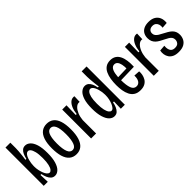

<svg xmlns="http://www.w3.org/2000/svg" viewBox="118 -1581 2476 2476"><g transform="rotate(-45 1355.5 -343.0)"><path d="M258 12Q225 12 202.5 -8Q180 -28 166.5 -60.5Q153 -93 146 -129H129L134 0H60V-269V-698H149V-599Q149 -577 146.5 -544Q144 -511 140 -474.5Q136 -438 131 -404H147Q156 -443 169.5 -473Q183 -503 204 -520.5Q225 -538 256 -538Q293 -538 325 -509Q357 -480 376 -420Q395 -360 395 -264Q395 -171 376.5 -109.5Q358 -48 326.5 -18Q295 12 258 12ZM236 -66Q253 -66 268.5 -85Q284 -104 294.5 -147.5Q305 -191 305 -262Q305 -335 294 -378.5Q283 -422 267 -441.5Q251 -461 232 -461Q216 -461 202.5 -448.5Q189 -436 179 -415.5Q169 -395 162.5 -370Q156 -345 152.5 -320.5Q149 -296 149 -275V-260Q149 -228 156 -194Q163 -160 174.5 -131Q186 -102 202 -84Q218 -66 236 -66Z M650 12Q592 12 553 -20.5Q514 -53 495 -115.5Q476 -178 476 -266Q476 -359 496.5 -419.5Q517 -480 556 -510Q595 -540 651 -540Q707 -540 745.5 -510.5Q784 -481 804 -420.5Q824 -360 824 -268Q824 -176 804 -113.5Q784 -51 745.5 -19.5Q707 12 650 12ZM650 -62Q670 -62 686 -74Q702 -86 712.5 -111.5Q723 -137 729 -175.5Q735 -214 735 -267Q735 -322 729 -360Q723 -398 711.5 -421.5Q700 -445 684.5 -455.5Q669 -466 650 -466Q632 -466 616.5 -456Q601 -446 590 -423Q579 -400 572.5 -361.5Q566 -323 566 -266Q566 -214 571.5 -175.5Q577 -137 587.5 -111.5Q598 -86 614 -74Q630 -62 650 -62Z M924 0V-326V-527H1002L998 -354H1015Q1021 -412 1038.5 -453Q1056 -494 1081.5 -516.5Q1107 -539 1136 -539Q1142 -539 1147 -539Q1152 -539 1157 -537L1153 -437Q1150 -439 1145.5 -439Q1141 -439 1137 -439Q1110 -439 1083.5 -413.5Q1057 -388 1038.5 -344Q1020 -300 1015 -245V0Z M1343 12Q1304 12 1272.5 -18Q1241 -48 1222 -110Q1203 -172 1203 -265Q1203 -361 1222.5 -421Q1242 -481 1274.5 -509.5Q1307 -538 1343 -538Q1374 -538 1395.5 -520.5Q1417 -503 1430.5 -473Q1444 -443 1451 -404H1468Q1463 -439 1459 -476Q1455 -513 1452.5 -545.5Q1450 -578 1450 -599V-698H1539V-270V0H1466L1470 -129H1453Q1447 -92 1433 -60Q1419 -28 1397.5 -8Q1376 12 1343 12ZM1364 -66Q1382 -66 1397.5 -84.5Q1413 -103 1425 -131.5Q1437 -160 1444 -194Q1451 -228 1451 -260V-275Q1451 -296 1447.5 -320.5Q1444 -345 1437 -370Q1430 -395 1420 -415.5Q1410 -436 1396.5 -448.5Q1383 -461 1367 -461Q1349 -461 1332 -441.5Q1315 -422 1304.5 -379Q1294 -336 1294 -263Q1294 -191 1304.5 -148Q1315 -105 1331 -85.5Q1347 -66 1364 -66Z M1818 12Q1763 12 1728 -10.5Q1693 -33 1673.5 -72Q1654 -111 1646.5 -158.5Q1639 -206 1639 -257Q1639 -312 1647 -362.5Q1655 -413 1674 -453.5Q1693 -494 1726.5 -517Q1760 -540 1811 -540Q1857 -540 1888.5 -519.5Q1920 -499 1938.5 -462Q1957 -425 1964 -374.5Q1971 -324 1968 -264L1704 -257V-311L1904 -317L1885 -295Q1887 -351 1879 -388.5Q1871 -426 1854 -445.5Q1837 -465 1810 -465Q1782 -465 1763.5 -441.5Q1745 -418 1736.5 -373Q1728 -328 1728 -262Q1728 -167 1747.5 -113.5Q1767 -60 1815 -60Q1834 -60 1848.5 -68Q1863 -76 1873 -91Q1883 -106 1888 -128Q1893 -150 1892 -179L1974 -174Q1977 -146 1971 -114Q1965 -82 1948 -53Q1931 -24 1899 -6Q1867 12 1818 12Z M2067 0V-326V-527H2145L2141 -354H2158Q2164 -412 2181.5 -453Q2199 -494 2224.5 -516.5Q2250 -539 2279 -539Q2285 -539 2290 -539Q2295 -539 2300 -537L2296 -437Q2293 -439 2288.5 -439Q2284 -439 2280 -439Q2253 -439 2226.5 -413.5Q2200 -388 2181.5 -344Q2163 -300 2158 -245V0Z M2515 12Q2462 12 2428.5 -4Q2395 -20 2377 -47Q2359 -74 2354 -106.5Q2349 -139 2356 -172L2437 -178Q2433 -142 2440 -115.5Q2447 -89 2465.5 -74.5Q2484 -60 2516 -60Q2558 -60 2576 -82Q2594 -104 2594 -133Q2594 -158 2582 -175.5Q2570 -193 2547 -206.5Q2524 -220 2492 -236Q2466 -249 2440.5 -263Q2415 -277 2395 -295.5Q2375 -314 2363.5 -339.5Q2352 -365 2352 -400Q2352 -442 2369.5 -473.5Q2387 -505 2422 -522.5Q2457 -540 2509 -540Q2565 -540 2602 -518.5Q2639 -497 2656 -457.5Q2673 -418 2667 -364L2586 -358Q2591 -389 2583.5 -413.5Q2576 -438 2557.5 -453Q2539 -468 2509 -468Q2476 -468 2456.5 -450.5Q2437 -433 2437 -403Q2437 -379 2450 -361.5Q2463 -344 2485.5 -330Q2508 -316 2538 -301Q2567 -286 2593 -271Q2619 -256 2639 -237.5Q2659 -219 2670 -194.5Q2681 -170 2681 -136Q2681 -97 2664 -63Q2647 -29 2611 -8.5Q2575 12 2515 12Z"/></g></svg>

Font: Bricolage Grotesque Condensed
Style: Regular
Weight: 400
Width: 3
Designer: Mathieu Triay
Foundry: Atelier Triay
Version: Version 1.000;gftools[0.9.30]